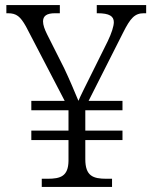

<svg xmlns="http://www.w3.org/2000/svg" viewBox="-20 -734 599 754"><path d="M144 0H420V-32H398C345 -32 315 -43 315 -109V-184H461V-221H315V-301H461V-338H328L463 -605C492 -663 509 -682 545 -682H554V-714H360V-682H363C410 -682 427 -670 427 -647C427 -631 418 -603 403 -572L335 -435C317 -399 295 -355 288 -338C274 -372 252 -424 232 -466L165 -599C155 -619 149 -636 149 -650C149 -671 163 -682 196 -682H215V-714H5V-682H11C45 -682 60 -669 82 -630L234 -338H103V-301H249V-221H103V-184H249V-102C248 -42 218 -32 167 -32H144Z"/></svg>

Font: Noto Serif Tamil Light
Style: Italic
Weight: 300
Italic angle: -12°
Designer: Indian Type Foundry, Tom Grace, and the Monotype Design Team
Foundry: Monotype Imaging Inc.
Version: Version 2.003